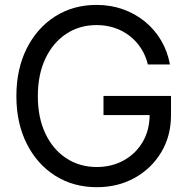

<svg xmlns="http://www.w3.org/2000/svg" viewBox="-20 -759 774 790"><path d="M378.4 11.2Q281.7 11.2 207 -36.1Q132.3 -83.5 89.8 -168.2Q47.4 -252.9 47.4 -363.3Q47.4 -474.6 89.8 -559.3Q132.3 -644 206.8 -691.4Q281.2 -738.8 377 -738.8Q435.1 -738.8 485.6 -720.9Q536.1 -703.1 576.2 -670.4Q616.2 -637.7 642.8 -592.8Q669.4 -547.9 679.2 -493.7H588.4Q579.6 -530.3 560.5 -559.8Q541.5 -589.4 513.7 -611.1Q485.8 -632.8 451.4 -644.3Q417 -655.8 377.4 -655.8Q306.6 -655.8 252 -619.4Q197.3 -583 166.5 -517.3Q135.7 -451.7 135.7 -363.3Q135.7 -275.4 166.5 -210Q197.3 -144.5 252.2 -108.2Q307.1 -71.8 378.4 -71.8Q439.5 -71.8 488.8 -98.9Q538.1 -126 566.9 -174.6Q595.7 -223.1 595.7 -287.6L624 -285.6H405.8V-364.3H683.6V-285.2Q683.6 -199.2 643.3 -132.3Q603 -65.4 534.2 -27.1Q465.3 11.2 378.4 11.2Z"/></svg>

Font: Inter 28pt
Style: Regular
Weight: 400
Designer: Rasmus Andersson
Foundry: rsms
Version: Version 4.001;git-66647c0bb